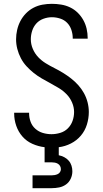

<svg xmlns="http://www.w3.org/2000/svg" viewBox="-20 -763 540 1003"><path d="M150 220V153H250Q258 153 266 151.5Q274 150 281.5 146.5Q289 143 293.5 136Q298 129 298 121Q298 112 294 104.5Q290 97 282.5 92.5Q275 88 266.5 86.5Q258 85 250 85H213V6Q180 2 149.5 -11.5Q119 -25 97.5 -49.5Q76 -74 65 -105.5Q54 -137 54 -170V-174H132V-171Q132 -148 140 -126.5Q148 -105 165 -90Q182 -75 204 -68.5Q226 -62 249 -62Q272 -62 295 -69Q318 -76 334.5 -92.5Q351 -109 359 -131.5Q367 -154 367 -178Q367 -203 356.5 -227.5Q346 -252 328 -270.5Q310 -289 288 -302.5Q266 -316 243.5 -328Q221 -340 198.5 -353Q176 -366 156 -382Q136 -398 118.5 -417Q101 -436 89 -459Q77 -482 70.5 -507Q64 -532 64 -558Q64 -582 69.5 -606.5Q75 -631 86.5 -653Q98 -675 115.5 -693Q133 -711 155 -722.5Q177 -734 201.5 -738.5Q226 -743 251 -743Q275 -743 299.5 -739Q324 -735 346 -724.5Q368 -714 385.5 -697Q403 -680 415 -658.5Q427 -637 432.5 -613Q438 -589 438 -565V-561H360V-564Q360 -585 353 -606.5Q346 -628 331 -643.5Q316 -659 294.5 -666Q273 -673 251 -673Q229 -673 207 -665Q185 -657 170 -640.5Q155 -624 148 -602Q141 -580 141 -558Q141 -532 151.5 -507.5Q162 -483 179.5 -464.5Q197 -446 219 -432.5Q241 -419 264 -407.5Q287 -396 309 -382.5Q331 -369 351.5 -353Q372 -337 389 -318Q406 -299 418.5 -276.5Q431 -254 437.5 -228.5Q444 -203 444 -178Q444 -145 434 -112.5Q424 -80 402.5 -54.5Q381 -29 350.5 -13.5Q320 2 287 6V48Q302 51 315.5 58Q329 65 339 76.5Q349 88 353.5 102.5Q358 117 358 132Q358 152 349.5 170.5Q341 189 325 200.5Q309 212 289.5 216Q270 220 250 220Z"/></svg>

Font: Iosevka www.saffi
Style: Regular
Weight: 400
Monospace: yes
Designer: Belleve Invis
Foundry: Belleve Invis
Version: Version 22.0.2; ttfautohint (v1.8.3)